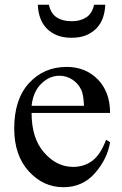

<svg xmlns="http://www.w3.org/2000/svg" viewBox="-20 -763 507 798"><path d="M111.3 -293.5Q111.3 -188.5 162.6 -129.9Q214.8 -69.3 284.2 -69.3Q329.1 -69.3 363.3 -94.5Q397.5 -119.6 420.9 -182.1L437.5 -171.9Q425.8 -101.6 374.5 -43.2Q323.2 15.1 243.7 15.1Q159.7 15.1 99.4 -51.3Q39.1 -117.7 39.1 -229Q39.1 -350.6 100.8 -417.7Q162.6 -484.9 256.8 -484.9Q335.4 -484.9 386.5 -432.9Q437.5 -380.9 437.5 -293.5ZM111.3 -323.2H329.1Q327.1 -368.2 318.8 -387.2Q306.2 -415.5 281.2 -431.9Q256.3 -448.2 227.1 -448.2Q185.1 -448.2 151.4 -415Q117.7 -381.8 111.3 -323.2ZM277.3 -606Q241.7 -606 215.6 -616.9Q189.5 -627.9 172.4 -646.5Q155.3 -665 146.7 -689.9Q138.2 -714.8 137.2 -743.2H183.1Q191.4 -706.5 215.8 -690.7Q240.2 -674.8 277.3 -674.8Q314 -674.8 338.4 -690.7Q362.8 -706.5 371.1 -743.2H417.5Q416.5 -714.8 408 -689.9Q399.4 -665 382.1 -646.5Q364.7 -627.9 338.9 -616.9Q313 -606 277.3 -606Z"/></svg>

Font: KhunPaOh
Style: Regular
Weight: 400
Designer: Khon Soe Zaw Thu
Version: Version 1.00 July 11, 2016, initial release